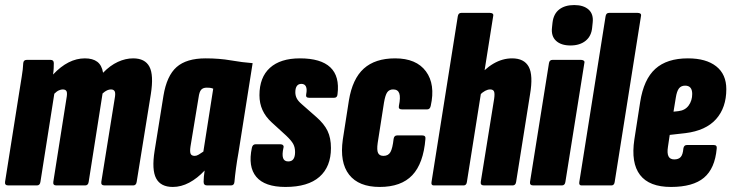

<svg xmlns="http://www.w3.org/2000/svg" viewBox="-20 -734 2895 760"><path d="M13 0Q-2 0 0 -14L56 -368Q61 -401 66 -430.5Q71 -460 72 -484Q73 -497 86 -497H180Q193 -497 193 -484Q193 -475 192.5 -463.5Q192 -452 190 -439Q220 -471 251.5 -487Q283 -503 316 -503Q347 -503 365 -489.5Q383 -476 388 -446Q416 -475 446.5 -489Q477 -503 507 -503Q554 -503 571.5 -470Q589 -437 577 -361L521 -14Q519 0 507 0H394Q379 0 381 -14L434 -344Q438 -365 434 -372.5Q430 -380 419 -380Q412 -380 404 -376.5Q396 -373 386 -364L331 -14Q329 0 317 0H203Q189 0 191 -14L243 -344Q247 -365 243.5 -372.5Q240 -380 228 -380Q222 -380 213.5 -376.5Q205 -373 195 -363L140 -14Q138 0 126 0Z M664 6Q616 6 598 -28Q580 -62 592 -137L627 -355Q640 -434 679 -468.5Q718 -503 794 -503Q848 -503 894 -495Q940 -487 980 -484L924 -130Q918 -97 914 -67Q910 -37 908 -14Q907 0 894 0H800Q786 0 786 -14Q786 -23 787 -35Q788 -47 790 -59Q761 -28 729 -11Q697 6 664 6ZM751 -117Q758 -117 766.5 -122Q775 -127 785 -134L824 -383Q816 -386 810.5 -386.5Q805 -387 798 -387Q784 -387 776.5 -379Q769 -371 766 -348L734 -154Q731 -134 734.5 -125.5Q738 -117 751 -117Z M1110 6Q1028 6 994.5 -34Q961 -74 977 -149Q980 -163 992 -163H1090Q1097 -163 1100.5 -159Q1104 -155 1102 -149Q1096 -122 1100.5 -108.5Q1105 -95 1121 -95Q1135 -95 1141.5 -104.5Q1148 -114 1148 -132Q1148 -151 1140.5 -164.5Q1133 -178 1113 -197L1055 -250Q1031 -272 1019 -298.5Q1007 -325 1007 -357Q1007 -428 1048.5 -465.5Q1090 -503 1167 -503Q1250 -503 1287.5 -467.5Q1325 -432 1316 -361Q1315 -347 1303 -347H1203Q1189 -347 1192 -361Q1196 -381 1191 -391.5Q1186 -402 1173 -402Q1161 -402 1155 -393.5Q1149 -385 1149 -369Q1149 -356 1154.5 -345Q1160 -334 1174 -322L1232 -271Q1263 -244 1276.5 -216Q1290 -188 1290 -148Q1290 -74 1244.5 -34Q1199 6 1110 6Z M1483 6Q1400 6 1362 -42.5Q1324 -91 1337 -182L1361 -336Q1375 -422 1420 -462.5Q1465 -503 1544 -503Q1628 -503 1666 -451.5Q1704 -400 1685 -315Q1682 -301 1671 -301H1571Q1556 -301 1559 -315Q1566 -349 1560.5 -364.5Q1555 -380 1536 -380Q1521 -380 1513 -369Q1505 -358 1500 -328L1475 -168Q1471 -140 1476.5 -128.5Q1482 -117 1498 -117Q1517 -117 1525.5 -132Q1534 -147 1538 -184Q1540 -198 1552 -198H1651Q1666 -198 1664 -184Q1656 -87 1612 -40.5Q1568 6 1483 6Z M1697 0Q1686 0 1688 -13L1792 -669Q1794 -683 1806 -683H1919Q1926 -683 1930 -680Q1934 -677 1932 -669L1828 -13Q1826 0 1815 0ZM1896 0Q1881 0 1883 -14L1936 -343Q1939 -364 1935.5 -372Q1932 -380 1920 -380Q1911 -380 1900.5 -374.5Q1890 -369 1879 -358L1864 -419Q1897 -461 1933 -482Q1969 -503 2007 -503Q2055 -503 2073 -469.5Q2091 -436 2078 -360L2023 -14Q2021 0 2009 0Z M2091 0Q2076 0 2078 -14L2153 -484Q2155 -497 2167 -497H2280Q2286 -497 2290.5 -494Q2295 -491 2293 -484L2218 -14Q2216 0 2204 0ZM2238 -554Q2201 -554 2181 -572.5Q2161 -591 2165 -625L2167 -644Q2171 -679 2193.5 -696.5Q2216 -714 2253 -714Q2290 -714 2310 -696Q2330 -678 2326 -644L2324 -625Q2321 -591 2298 -572.5Q2275 -554 2238 -554Z M2282 0Q2271 0 2273 -13L2377 -669Q2379 -683 2391 -683H2504Q2511 -683 2515 -680Q2519 -677 2517 -669L2413 -13Q2411 0 2400 0Z M2636 6Q2550 6 2513.5 -41.5Q2477 -89 2491 -182L2514 -330Q2528 -420 2574 -461.5Q2620 -503 2703 -503Q2775 -503 2815 -471.5Q2855 -440 2855 -381Q2855 -308 2814.5 -262.5Q2774 -217 2693 -207L2631 -200L2624 -153Q2620 -128 2626 -115.5Q2632 -103 2649 -103Q2666 -103 2674.5 -112.5Q2683 -122 2685 -146Q2687 -160 2699 -160H2805Q2819 -160 2817 -146Q2810 -67 2766.5 -30.5Q2723 6 2636 6ZM2646 -292 2665 -294Q2692 -297 2706 -316.5Q2720 -336 2720 -362Q2720 -395 2692 -395Q2676 -395 2667.5 -384Q2659 -373 2655 -347Z"/></svg>

Font: Sofia Sans Extra Condensed Black
Style: Italic
Weight: 900
Italic angle: -9°
Version: Version 4.100